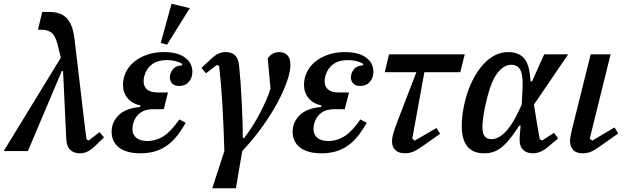

<svg xmlns="http://www.w3.org/2000/svg" viewBox="-70 -812 3381 1032"><path d="M257 -502 239 -575Q227 -621 206.5 -636.5Q186 -652 155 -652H134L157 -748H191Q221 -748 245 -741Q269 -734 286.5 -716.5Q304 -699 315 -670.5Q326 -642 331 -599L386 -133Q388 -116 390.5 -98Q393 -80 395 -63L407 -57L465 -102L489 -74L440 -26Q417 -5 398.5 3.5Q380 12 359 12Q327 12 307.5 -6.5Q288 -25 286 -67L269 -430H262L80 0H-50Z M753 -225Q709 -225 682 -204Q655 -183 646 -148Q642 -133 642 -118Q642 -89 662.5 -71.5Q683 -54 721 -54Q768 -54 809 -80Q850 -106 894 -170L928 -152Q902 -106 875.5 -74.5Q849 -43 819 -24Q789 -5 756 3.5Q723 12 685 12Q611 12 570.5 -18.5Q530 -49 530 -104Q530 -155 567.5 -192.5Q605 -230 683 -237L685 -245Q640 -255 615.5 -284.5Q591 -314 591 -356Q591 -392 606.5 -424Q622 -456 651 -480Q680 -504 720.5 -518Q761 -532 811 -532Q884 -532 924 -503Q964 -474 964 -426Q964 -394 945 -372Q926 -350 893 -350Q868 -350 855.5 -363.5Q843 -377 843 -397Q843 -418 858.5 -438.5Q874 -459 909 -461V-469Q892 -479 872 -484Q852 -489 826 -489Q778 -489 747.5 -466.5Q717 -444 706 -404Q702 -391 702 -375Q702 -346 721 -330.5Q740 -315 778 -315H833L810 -225ZM852 -792 950 -768 828 -572 794 -581Z M1136 0Q1134 -63 1131.5 -126Q1129 -189 1125.5 -248Q1122 -307 1117.5 -360.5Q1113 -414 1108 -457L1096 -463L1037 -418L1013 -447L1063 -494Q1085 -515 1103.5 -523.5Q1122 -532 1143 -532Q1175 -532 1193 -515Q1211 -498 1215 -460Q1219 -423 1222.5 -377Q1226 -331 1228.5 -280Q1231 -229 1233 -175Q1235 -121 1235 -70H1242Q1265 -99 1287 -134Q1309 -169 1327.5 -204.5Q1346 -240 1361 -274Q1376 -308 1384 -337L1369 -498Q1392 -532 1431 -532Q1457 -532 1474 -515.5Q1491 -499 1491 -462Q1491 -428 1473 -375.5Q1455 -323 1421.5 -260.5Q1388 -198 1340 -131Q1292 -64 1232 0L1198 200H1071Z M1726 -225Q1682 -225 1655 -204Q1628 -183 1619 -148Q1615 -133 1615 -118Q1615 -89 1635.5 -71.5Q1656 -54 1694 -54Q1741 -54 1782 -80Q1823 -106 1867 -170L1901 -152Q1875 -106 1848.5 -74.5Q1822 -43 1792 -24Q1762 -5 1729 3.5Q1696 12 1658 12Q1584 12 1543.5 -18.5Q1503 -49 1503 -104Q1503 -155 1540.5 -192.5Q1578 -230 1656 -237L1658 -245Q1613 -255 1588.5 -284.5Q1564 -314 1564 -356Q1564 -392 1579.5 -424Q1595 -456 1624 -480Q1653 -504 1693.5 -518Q1734 -532 1784 -532Q1857 -532 1897 -503Q1937 -474 1937 -426Q1937 -394 1918 -372Q1899 -350 1866 -350Q1841 -350 1828.5 -363.5Q1816 -377 1816 -397Q1816 -418 1831.5 -438.5Q1847 -459 1882 -461V-469Q1865 -479 1845 -484Q1825 -489 1799 -489Q1751 -489 1720.5 -466.5Q1690 -444 1679 -404Q1675 -391 1675 -375Q1675 -346 1694 -330.5Q1713 -315 1751 -315H1806L1783 -225Z M2021 -520H2428L2404 -424H2211L2146 -67L2159 -56L2276 -124L2296 -93L2195 -22Q2168 -3 2148 4.5Q2128 12 2107 12Q2074 12 2055.5 -5Q2037 -22 2037 -52Q2037 -61 2038.5 -70Q2040 -79 2043 -91Q2046 -103 2051.5 -118.5Q2057 -134 2065 -156L2168 -424H1998Z M2800 -250 2821 -119Q2823 -106 2826 -91.5Q2829 -77 2832 -63L2844 -57L2908 -98L2930 -68L2880 -26Q2854 -4 2834 4Q2814 12 2794 12Q2762 12 2742.5 -6Q2723 -24 2723 -58Q2723 -68 2723.5 -80Q2724 -92 2726 -109L2728 -137H2721L2710 -120Q2684 -81 2662 -55.5Q2640 -30 2619 -15Q2598 0 2577 6Q2556 12 2532 12Q2412 12 2412 -135Q2412 -177 2420 -223Q2428 -269 2442.5 -313Q2457 -357 2479 -397Q2501 -437 2528.5 -467Q2556 -497 2589.5 -514.5Q2623 -532 2662 -532Q2711 -532 2740.5 -505.5Q2770 -479 2778 -412L2782 -375H2790L2855 -520H2984ZM2572 -64Q2607 -64 2644 -100Q2681 -136 2719 -217L2734 -249L2737 -301Q2738 -318 2738.5 -334.5Q2739 -351 2739 -367Q2739 -421 2723 -442.5Q2707 -464 2679 -464Q2640 -464 2606.5 -423Q2573 -382 2550 -292Q2538 -247 2530.5 -203.5Q2523 -160 2523 -129Q2523 -94 2535.5 -79Q2548 -64 2572 -64Z M3253 -95 3150 -22Q3122 -2 3102.5 5Q3083 12 3062 12Q3028 12 3011 -6Q2994 -24 2994 -53Q2994 -72 3002 -107L3105 -520H3212L3100 -67L3113 -56L3233 -127Z"/></svg>

Font: IBM Plex Serif Medm
Style: Italic
Weight: 500
Italic angle: -14°
Designer: Mike Abbink, Paul van der Laan, Pieter van Rosmalen
Foundry: Bold Monday
Version: Version 3.001